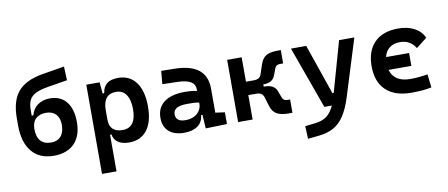

<svg xmlns="http://www.w3.org/2000/svg" viewBox="-77 -1017 3670 1573"><g transform="rotate(-10 1758.0 -231.0)"><path d="M301.8 9.8Q182.6 9.8 118.7 -67.6Q54.7 -145 54.7 -286.1V-343.8Q54.7 -490.2 118.9 -565.7Q183.1 -641.1 323.7 -665L508.8 -695.8L513.7 -581.1L350.6 -554.2Q285.6 -543.5 248 -524.9Q210.4 -506.3 194.6 -474.9Q178.7 -443.4 178.7 -393.6V-345.7H192.4Q206.5 -399.9 248 -429.4Q289.6 -459 349.6 -459Q437.5 -459 485.8 -398.9Q534.2 -338.9 534.2 -229.5Q534.2 -115.7 473.4 -53Q412.6 9.8 301.8 9.8ZM299.3 -101.1Q351.6 -101.1 380.1 -134.5Q408.7 -168 408.7 -229.5Q408.7 -286.1 379.4 -317.1Q350.1 -348.1 297.4 -348.1Q241.7 -348.1 211.4 -318.6Q181.2 -289.1 181.2 -234.4Q181.2 -101.1 299.3 -101.1Z M663.1 224.6V-517.6H773.9L782.2 -423.8H795.4Q803.2 -476.1 835.4 -501.7Q867.7 -527.3 927.7 -527.3Q1024.4 -527.3 1077.1 -455.8Q1129.9 -384.3 1129.9 -253.9Q1129.9 -126.5 1077.1 -58.3Q1024.4 9.8 928.7 9.8Q872.1 9.8 837.2 -12.9Q802.2 -35.6 795.4 -80.1H783.7V224.6ZM893.1 -417.5Q783.7 -417.5 783.7 -283.7V-207.5Q783.7 -100.1 892.6 -100.1Q1005.4 -100.1 1005.4 -253.9Q1005.4 -332 976.1 -374.8Q946.8 -417.5 893.1 -417.5Z M1386.2 9.8Q1304.2 9.8 1259 -30.3Q1213.9 -70.3 1213.9 -143.6Q1213.9 -228.5 1274.4 -273.9Q1335 -319.3 1445.8 -319.3Q1504.4 -319.3 1548.3 -309.6V-320.3Q1548.3 -365.7 1512.7 -387Q1477.1 -408.2 1406.2 -410.2L1277.3 -413.6L1287.1 -522.5L1396.5 -521Q1532.2 -519 1598.1 -465.6Q1664.1 -412.1 1664.1 -309.6V-108.4L1742.2 -97.7V0L1564.5 4.9L1557.6 -109.4H1546.4Q1540 -49.8 1497.8 -20Q1455.6 9.8 1386.2 9.8ZM1412.6 -90.3Q1457.5 -90.3 1487.8 -106.7Q1518.1 -123 1533.2 -148.2Q1548.3 -173.3 1548.3 -200.2V-212.9Q1522 -217.8 1498.3 -218.5Q1474.6 -219.2 1448.7 -219.2Q1333.5 -219.2 1333.5 -153.3Q1333.5 -90.3 1412.6 -90.3Z M1835 0V-517.6H1955.6V-314.5H2019.5Q2048.3 -314.5 2063 -324.5Q2077.6 -334.5 2084 -354.5L2110.4 -433.6Q2126.5 -481.4 2159.2 -500.7Q2191.9 -520 2251 -520H2281.7V-409.2H2255.9Q2222.2 -409.2 2212.4 -382.8L2190.9 -325.7Q2170.9 -268.1 2092.3 -268.1H2091.8V-249.5H2097.2Q2180.7 -249.5 2200.7 -191.9L2222.2 -134.8Q2231.9 -108.4 2265.6 -108.4H2286.6V2.4H2255.9Q2193.4 2.4 2158.2 -16.8Q2123 -36.1 2107.9 -84L2084 -163.1Q2077.6 -183.1 2063 -193.1Q2048.3 -203.1 2019.5 -203.1H1955.6V0Z M2552.2 0 2365.7 -517.6H2492.7L2637.2 -98.6H2647.5L2766.1 -517.6H2893.1L2746.1 -45.9Q2716.8 47.4 2679.4 104Q2642.1 160.6 2590.8 189Q2539.6 217.3 2468.3 224.6L2375.5 234.4L2370.6 128.4L2456.5 118.7Q2513.7 112.3 2551 85Q2588.4 57.6 2614.7 0Z M3274.9 9.8Q3139.2 9.8 3065.2 -59.8Q2991.2 -129.4 2991.2 -259.8Q2991.2 -386.7 3060.5 -457Q3129.9 -527.3 3258.8 -527.3Q3336.9 -527.3 3392.8 -497.3Q3448.7 -467.3 3472.7 -412.6L3383.3 -342.8Q3337.9 -415 3254.9 -415Q3201.2 -415 3166.7 -388.9Q3132.3 -362.8 3121.1 -314H3312.5V-207H3123Q3152.8 -102.5 3286.6 -102.5Q3323.2 -102.5 3359.6 -106Q3396 -109.4 3430.7 -115.2L3443.4 -4.9Q3402.8 3.9 3359.6 6.8Q3316.4 9.8 3274.9 9.8Z"/></g></svg>

Font: Caskaydia Cove SemiBold
Style: Regular
Weight: 600
Monospace: yes
Designer: Aaron Bell
Foundry: Saja Typeworks
Version: Version 4.300; ttfautohint (v1.8.3)